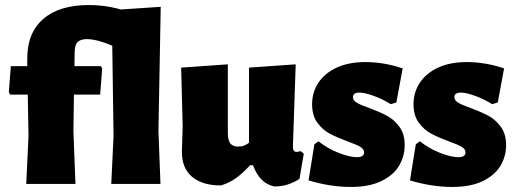

<svg xmlns="http://www.w3.org/2000/svg" viewBox="-20 -729 2040 761"><path d="M511 -675 469 -543 456 -534Q372 -574 324 -574Q302 -574 289.5 -564Q277 -554 276 -526L275 -467H380L385 -457L377 -354H273L271 -210L279 0H84L93 -190L90 -354H20L15 -364L23 -467H88V-497Q88 -599 151.5 -654Q215 -709 332 -709Q376 -709 418.5 -701Q461 -693 511 -675Z M608 -210 616 0H421L430 -190L423 -689L617 -702Z M1184 -120 1167 -20Q1119 11 1067 10Q1009 -2 983 -74H971Q943 -43 916 -23.5Q889 -4 856 6Q782 6 741.5 -28Q701 -62 701 -126L704 -229L698 -461L883 -474V-203Q883 -173 893 -160.5Q903 -148 924 -148Q937 -148 946.5 -151.5Q956 -155 967 -163V-461L1152 -474L1141 -148Q1141 -137 1144.5 -132Q1148 -127 1155 -127Q1162 -127 1172 -130Z M1576 -458 1551 -323 1529 -316Q1495 -337 1460 -349.5Q1425 -362 1405 -362Q1379 -362 1379 -344Q1379 -331 1394 -322Q1409 -313 1443 -301Q1486 -285 1514 -270Q1542 -255 1563 -226.5Q1584 -198 1584 -154Q1584 -110 1562 -72.5Q1540 -35 1492 -11.5Q1444 12 1371 12Q1289 12 1203 -14L1226 -157L1242 -169Q1279 -140 1322.5 -123Q1366 -106 1395 -106Q1423 -106 1423 -125Q1423 -138 1408 -147Q1393 -156 1359 -168Q1316 -184 1287.5 -199Q1259 -214 1238 -242.5Q1217 -271 1217 -316Q1217 -363 1242 -401Q1267 -439 1314.5 -461Q1362 -483 1428 -483Q1501 -483 1576 -458Z M1978 -458 1953 -323 1931 -316Q1897 -337 1862 -349.5Q1827 -362 1807 -362Q1781 -362 1781 -344Q1781 -331 1796 -322Q1811 -313 1845 -301Q1888 -285 1916 -270Q1944 -255 1965 -226.5Q1986 -198 1986 -154Q1986 -110 1964 -72.5Q1942 -35 1894 -11.5Q1846 12 1773 12Q1691 12 1605 -14L1628 -157L1644 -169Q1681 -140 1724.5 -123Q1768 -106 1797 -106Q1825 -106 1825 -125Q1825 -138 1810 -147Q1795 -156 1761 -168Q1718 -184 1689.5 -199Q1661 -214 1640 -242.5Q1619 -271 1619 -316Q1619 -363 1644 -401Q1669 -439 1716.5 -461Q1764 -483 1830 -483Q1903 -483 1978 -458Z"/></svg>

Font: Luna Sans Black
Style: Regular
Weight: 900
Designer: Juan Pablo del Peral
Foundry: Huerta Tipografica
Version: Version 2.001; ttfautohint (v1.5)